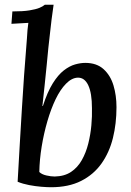

<svg xmlns="http://www.w3.org/2000/svg" viewBox="-20 -775 552 806"><path d="M205 -755Q201 -727 196.5 -693Q192 -659 189 -627.5Q186 -596 183 -574Q180 -541 176 -501.5Q172 -462 167.5 -418Q163 -374 158 -330H160Q179 -389 201.5 -425Q224 -461 248 -479.5Q272 -498 295 -504.5Q318 -511 338 -511Q386 -511 415 -484.5Q444 -458 456.5 -416Q469 -374 469 -325Q469 -256 454 -195.5Q439 -135 406 -88.5Q373 -42 320.5 -15.5Q268 11 194 11Q178 11 153.5 9Q129 7 102.5 2Q76 -3 54 -12Q59 -104 63.5 -178Q68 -252 72 -319.5Q76 -387 81 -457.5Q86 -528 93 -613Q94 -636 95.5 -649.5Q97 -663 99 -679Q82 -678 63 -677Q44 -676 28 -675L32 -727Q77 -727 104 -731.5Q131 -736 145.5 -742Q160 -748 168 -755ZM306 -449Q281 -448 257 -423.5Q233 -399 213.5 -358.5Q194 -318 179 -266.5Q164 -215 155 -160Q146 -105 145 -53Q155 -43 174.5 -38.5Q194 -34 210 -34Q251 -35 278.5 -53.5Q306 -72 323.5 -103Q341 -134 350.5 -172Q360 -210 363.5 -248.5Q367 -287 366 -321Q366 -384 350.5 -417Q335 -450 306 -449Z"/></svg>

Font: Lora Medium
Style: Italic
Weight: 500
Italic angle: -3°
Designer: Olga Karpushina, Alexei Vanyashin (Cyrillic)
Foundry: Cyreal
Version: Version 3.004